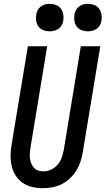

<svg xmlns="http://www.w3.org/2000/svg" viewBox="-20 -977 552 1005"><path d="M204 8Q175 8 147.5 1.5Q120 -5 98 -20.5Q76 -36 61.5 -59Q47 -82 41 -108.5Q35 -135 35.5 -164Q36 -193 41 -222L126 -735H227L140 -207Q138 -193 136.5 -178.5Q135 -164 136.5 -150Q138 -136 143 -123Q148 -110 156.5 -100Q165 -90 178.5 -85Q192 -80 206 -80Q227 -80 247 -89Q267 -98 281.5 -115Q296 -132 303 -152Q310 -172 314 -193L403 -735H505L413 -179Q409 -154 401 -130Q393 -106 379 -83.5Q365 -61 345 -42.5Q325 -24 302 -12.5Q279 -1 253.5 3.5Q228 8 204 8ZM440 -813Q423 -813 407 -819Q391 -825 381.5 -838Q372 -851 369.5 -868Q367 -885 370 -902Q372 -914 378 -925Q384 -936 394.5 -943.5Q405 -951 416.5 -954Q428 -957 440 -957Q457 -957 473 -951Q489 -945 498.5 -932Q508 -919 511 -902Q514 -885 511 -868Q509 -856 503 -845Q497 -834 486.5 -826.5Q476 -819 464 -816Q452 -813 440 -813ZM240 -813Q223 -813 207 -819Q191 -825 181.5 -838Q172 -851 169.5 -868Q167 -885 170 -902Q172 -914 178 -925Q184 -936 194.5 -943.5Q205 -951 216.5 -954Q228 -957 240 -957Q257 -957 273 -951Q289 -945 298.5 -932Q308 -919 311 -902Q314 -885 311 -868Q309 -856 303 -845Q297 -834 286.5 -826.5Q276 -819 264 -816Q252 -813 240 -813Z"/></svg>

Font: Iosevka Curly Semibold Oblique
Style: Regular
Weight: 600
Italic angle: -9°
Monospace: yes
Designer: Belleve Invis
Foundry: Belleve Invis
Version: Version 11.1.0; ttfautohint (v1.8.3)